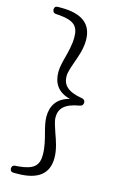

<svg xmlns="http://www.w3.org/2000/svg" viewBox="-142 -836 657 1068"><g transform="rotate(15 187.0 -301.5)"><path d="M52 176H72C192 176 251 130 251 38C251 -10 235 -56 220 -97C209 -130 198 -160 198 -183C198 -232 226 -266 312 -280C324 -282 331 -290 331 -302C331 -314 324 -321 312 -323C226 -337 198 -371 198 -420C198 -443 209 -473 220 -505C235 -546 251 -592 251 -640C251 -732 192 -779 72 -779H52C39 -779 32 -772 32 -759C32 -747 39 -739 51 -738L68 -737C157 -730 184 -703 184 -639C184 -596 173 -554 163 -516C155 -485 148 -457 148 -431C148 -370 174 -320 249 -302C174 -283 148 -233 148 -172C148 -146 155 -117 163 -86C173 -48 184 -7 184 37C184 100 157 127 68 135L51 136C39 137 32 144 32 156V157C32 169 39 176 52 176Z"/></g></svg>

Font: 寒蝉锦书宋
Style: Regular
Weight: 400
Designer: 寒蝉锦书宋{Warren} 思源宋体{Ryoko NISHIZUKA 西塚涼子 (kana & ideographs); Frank Grießhammer (Latin, Greek & Cyrillic); Wenlong ZHANG 
Foundry: Adobe & ChillType
Version: Version 2.000;Glyphs 3.1.1 (3135)